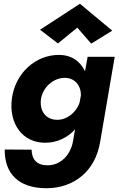

<svg xmlns="http://www.w3.org/2000/svg" viewBox="-20 -762 632 1021"><path d="M391 -615 465 -530 577 -599 405 -742 193 -604 288 -531ZM5 33C4 158 75 239 228 239C374 238 488 148 513 -10L590 -460H446L432 -383C407 -436 361 -470 292 -470C170 -470 61 -374 43 -237C26 -104 100 -2 221 -3C284 -3 339 -30 379 -74L368 -10C355 63 301 118 232 117C176 117 149 86 148 34ZM198 -236C208 -299 266 -350 328 -348C379 -346 412 -306 410 -253L403 -216C385 -162 333 -123 282 -125C222 -126 189 -174 198 -236Z"/></svg>

Font: Jost*
Style: Bold Italic
Weight: 700
Italic angle: -10°
Version: Version 3.7